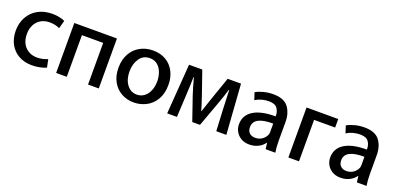

<svg xmlns="http://www.w3.org/2000/svg" viewBox="-3 -1163 3829 1867"><g transform="rotate(20 1912.0 -230.0)"><path d="M300 39Q222 39 163 6Q104 -27 71.5 -87Q39 -147 39 -226Q39 -304 73.5 -366.5Q108 -429 171.5 -464.5Q235 -500 321 -500Q358 -500 393.5 -492.5Q429 -485 450 -474L427 -391Q383 -413 323 -413Q270 -413 231 -389Q192 -365 171.5 -323.5Q151 -282 152 -231Q152 -147 199.5 -98Q247 -49 322 -49Q377 -49 431 -72L448 10Q425 21 385.5 30Q346 39 300 39Z M879 28V-403H659V28H549V-489H990V28Z M1101 -227Q1101 -311 1135 -372.5Q1169 -434 1228.5 -467Q1288 -500 1363 -500Q1438 -500 1495 -467Q1552 -434 1583.5 -373.5Q1615 -313 1615 -235Q1615 -144 1577.5 -82Q1540 -20 1480.5 10Q1421 40 1355 40H1354Q1283 40 1225 7.5Q1167 -25 1134 -85.5Q1101 -146 1101 -227ZM1501 -232Q1501 -277 1486 -320Q1471 -363 1439 -391Q1407 -419 1359 -419Q1288 -419 1251 -363Q1214 -307 1214 -230Q1214 -148 1253.5 -95Q1293 -42 1357 -42H1358Q1399 -42 1431.5 -66Q1464 -90 1482.5 -133Q1501 -176 1501 -232Z M1958 -244Q1990 -148 2002 -105H2004Q2014 -137 2049 -239L2061 -274L2136 -489H2274L2310 28H2206L2194 -209Q2192 -243 2192 -265Q2188 -344 2187 -392H2183Q2173 -357 2159.5 -317.5Q2146 -278 2127 -225L2036 24H1956L1872 -220Q1850 -286 1822 -391H1818Q1817 -307 1811 -207L1799 28H1698L1736 -489H1873Z M2817 28H2717L2709 -34H2705Q2682 -1 2641.5 19.5Q2601 40 2550 40Q2500 40 2464 18.5Q2428 -3 2409 -37.5Q2390 -72 2390 -111Q2390 -206 2470.5 -256Q2551 -306 2699 -305V-314Q2699 -356 2675.5 -388.5Q2652 -421 2587 -421Q2550 -421 2513.5 -410.5Q2477 -400 2450 -382L2426 -456Q2459 -475 2506 -487.5Q2553 -500 2605 -500Q2716 -500 2762 -439.5Q2808 -379 2808 -285V-96Q2808 -23 2817 28ZM2500 -123Q2500 -82 2523 -61.5Q2546 -41 2581 -41Q2625 -41 2655.5 -64Q2686 -87 2698 -120Q2701 -130 2701 -149V-231Q2500 -233 2500 -123Z M3062 -401V28H2952V-489H3280V-401Z M3761 28H3661L3653 -34H3649Q3626 -1 3585.5 19.5Q3545 40 3494 40Q3444 40 3408 18.5Q3372 -3 3353 -37.5Q3334 -72 3334 -111Q3334 -206 3414.5 -256Q3495 -306 3643 -305V-314Q3643 -356 3619.5 -388.5Q3596 -421 3531 -421Q3494 -421 3457.5 -410.5Q3421 -400 3394 -382L3370 -456Q3403 -475 3450 -487.5Q3497 -500 3549 -500Q3660 -500 3706 -439.5Q3752 -379 3752 -285V-96Q3752 -23 3761 28ZM3444 -123Q3444 -82 3467 -61.5Q3490 -41 3525 -41Q3569 -41 3599.5 -64Q3630 -87 3642 -120Q3645 -130 3645 -149V-231Q3444 -233 3444 -123Z"/></g></svg>

Font: Gmarket Sans TTF Medium
Style: Regular
Weight: 500
Designer: Creative Director : Sungho Lee; Art Director : Kiwoong Choi; Project Manager : Sori Yang, Jongwook Yoon; Font Designer :
Foundry: Sandoll Inc.
Version: Version 1.000;hotconv 1.0.109;makeotfexe 2.5.65596